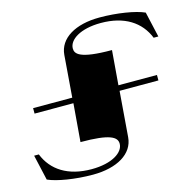

<svg xmlns="http://www.w3.org/2000/svg" viewBox="-139 -845 1192 1189"><g transform="rotate(-15 457.0 -250.0)"><path d="M332 -547 311 -279H60V-244H309L289 0C477 0 521 29 521 72C521 128 445 180 313 180C162 180 63 115 20 7H-10L27 170C84 196 200 215 312 215C467 215 574 152 582 47L605 -244H854V-279H607L625 -500C414 -500 393 -539 393 -572C393 -628 469 -680 601 -680C752 -680 851 -615 894 -507H924L887 -670C830 -696 714 -715 602 -715C447 -715 340 -652 332 -547Z"/></g></svg>

Font: Sprat Extended Black
Style: Regular
Weight: 900
Width: 9
Designer: Ethan Nakache
Foundry: Collletttivo
Version: Version 2.000;Glyphs 3.2 (3217)